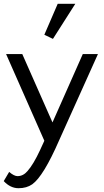

<svg xmlns="http://www.w3.org/2000/svg" viewBox="-20 -740 542 1002"><path d="M27.8 157.2Q53.7 179.2 71.3 179.2Q101.1 179.2 123.5 152.8Q154.3 118.2 189 43.5Q198.2 23.4 211.4 -5.4L11.7 -458H96.2L253.9 -101.1L412.1 -458H491.2L289.1 -8.8Q207 179.7 148.4 221.7Q119.1 242.2 76.7 242.2Q34.2 242.2 -0.5 205.1ZM373 -720.2 256.3 -537.1 211.4 -558.6 281.2 -720.2Z"/></svg>

Font: Molengo
Style: Regular
Weight: 400
Designer: moyogo
Foundry: moyogo
Version: Version 0.11; ttfautohint (v0.8) -G 32 -r 16 -x